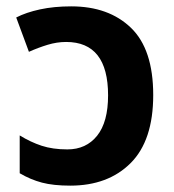

<svg xmlns="http://www.w3.org/2000/svg" viewBox="-20 -574 548 604"><path d="M204 -554Q150 -554 106 -544.5Q62 -535 31 -519L71 -411Q100 -424 129.5 -433Q159 -442 188 -442Q320 -442 320 -274Q320 -190 285.5 -147Q251 -104 192 -104Q146 -104 111 -115.5Q76 -127 42 -148V-29Q76 -9 112 0.5Q148 10 201 10Q320 10 391 -61Q462 -132 462 -275Q462 -419 392 -486.5Q322 -554 204 -554Z"/></svg>

Font: Noto Sans UI
Style: Bold
Weight: 700
Designer: Monotype Design Team
Foundry: Monotype Imaging Inc.
Version: Version 1.901